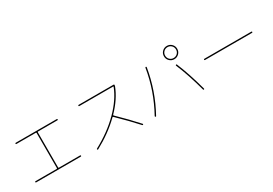

<svg xmlns="http://www.w3.org/2000/svg" viewBox="37 -1773 3925 2759"><g transform="rotate(-30 2000.0 -393.5)"><path d="M130 -40Q120 -40 120 -50Q120 -60 130 -60H481Q490 -60 490 -68V-651Q490 -660 481 -660H160Q150 -660 150 -670Q150 -680 160 -680H840Q850 -680 850 -670Q850 -660 840 -660H519Q510 -660 510 -651V-68Q510 -60 519 -60H870Q880 -60 880 -50Q880 -40 870 -40Z M1139 -6Q1130 -1 1125 -10Q1120 -18 1130 -24Q1371 -154 1540.5 -323.5Q1710 -493 1780 -672Q1784 -680 1775 -680H1215Q1205 -680 1205 -690Q1205 -700 1215 -700H1795Q1805 -700 1805 -690Q1805 -680 1802 -671Q1736 -496 1573 -328Q1568 -321 1574 -316Q1743 -152 1876 -4Q1883 2 1875 10Q1869 16 1861 9Q1735 -131 1560 -301Q1552 -307 1547 -302Q1376 -134 1139 -6Z M2799 -754Q2773 -780 2735 -780Q2697 -780 2671 -754Q2645 -728 2645 -690Q2645 -652 2671 -626Q2697 -600 2735 -600Q2773 -600 2799 -626Q2825 -652 2825 -690Q2825 -728 2799 -754ZM2813 -612Q2781 -580 2735 -580Q2689 -580 2657 -612Q2625 -644 2625 -690Q2625 -736 2657 -768Q2689 -800 2735 -800Q2781 -800 2813 -768Q2845 -736 2845 -690Q2845 -644 2813 -612ZM2715 -500Q2724 -504 2728 -495Q2814 -290 2892 -2Q2894 8 2885 10Q2875 12 2873 3Q2795 -283 2709 -487Q2705 -496 2715 -500ZM2085 0Q2076 -5 2081 -14Q2257 -335 2313 -681Q2315 -692 2325 -690Q2335 -688 2333 -678Q2275 -323 2098 -3Q2093 5 2085 0Z M3110 -350Q3100 -350 3100 -360Q3100 -370 3110 -370H3890Q3900 -370 3900 -360Q3900 -350 3890 -350Z"/></g></svg>

Font: Rounded Mplus 1c Thin
Style: Regular
Weight: 250
Version: Version 1.059.20150529